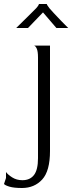

<svg xmlns="http://www.w3.org/2000/svg" viewBox="-122 -696 361 960"><path d="M-12 244Q-52 244 -74 237.5Q-96 231 -102 224L-92 194V164Q-83 177 -61 191Q-39 205 -10 205Q28 205 48 179Q68 153 68 95V-408Q68 -440 61.5 -453.5Q55 -467 48 -468H128V59Q128 159 89 201.5Q50 244 -12 244ZM-41 -556Q-26 -571 -7 -589.5Q12 -608 30 -626Q48 -644 59 -655Q67 -664 70 -669.5Q73 -675 73 -676H112Q112 -672 125 -655Q131 -648 147 -630.5Q163 -613 182.5 -593Q202 -573 219 -556H160L93 -634L18 -556Z"/></svg>

Font: Red Rose Light
Style: Regular
Weight: 300
Designer: Jaikishan Patel
Version: Version 1.001; ttfautohint (v1.8.3)